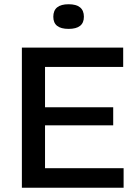

<svg xmlns="http://www.w3.org/2000/svg" viewBox="-20 -884 641 904"><path d="M83 0V-660H560V-569H192V-379H513V-294H192V-92H562V0ZM303 -748Q231 -748 231 -805Q231 -864 303 -864Q375 -864 375 -805Q375 -748 303 -748Z"/></svg>

Font: Bricolage Grotesque 10pt Medium
Style: Regular
Weight: 500
Designer: Mathieu Triay
Foundry: Atelier Triay
Version: Version 1.000; ttfautohint (v1.8.4.7-5d5b);gftools[0.9.32]